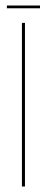

<svg xmlns="http://www.w3.org/2000/svg" viewBox="-20 -676 196 696"><path d="M5 -646H125V-656H5ZM59.5 0H70.5V-593H59.5Z"/></svg>

Font: Anybody Thin
Style: Regular
Weight: 100
Designer: Tyler Finck
Foundry: Etcetera Type Company
Version: Version 1.114;gftools[0.9.25]